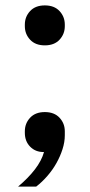

<svg xmlns="http://www.w3.org/2000/svg" viewBox="-20 -551 332 711"><path d="M47 140Q85 108 109.5 76Q134 44 143 12H141Q111 12 91.5 -8Q72 -28 72 -59V-65Q72 -94 91.5 -115Q111 -136 146 -136Q181 -136 200.5 -115Q220 -94 220 -65V-50Q220 -25 211.5 1.5Q203 28 189 53Q175 78 155.5 100.5Q136 123 114 140H47ZM146 -383Q111 -383 91.5 -404Q72 -425 72 -454V-460Q72 -489 91.5 -510Q111 -531 146 -531Q181 -531 200.5 -510Q220 -489 220 -460V-454Q220 -425 200.5 -404Q181 -383 146 -383Z"/></svg>

Font: IBM Plex Serif Medm
Style: Regular
Weight: 500
Designer: Mike Abbink, Paul van der Laan, Pieter van Rosmalen
Foundry: Bold Monday
Version: Version 3.001